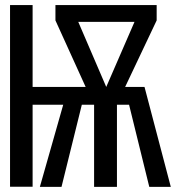

<svg xmlns="http://www.w3.org/2000/svg" viewBox="-20 -726 684 746"><path d="M19 -0.5V-706.2H106.7V-388.2H312.8L195.4 -646.7V-706.2H588.7V-646.7L466.2 -388.2H541.5L643.6 0H560L481.5 -319H434.4V0H345.6V-319H297.9L219 0H134.9L225.6 -319H106.7V-0.5ZM392.8 -388.2 502.6 -641H284.1Z"/></svg>

Font: FiraCode Nerd Font
Style: Regular
Weight: 400
Designer: Carrois Corporate, Edenspiekermann AG, Nikita Prokopov
Foundry: Carrois Corporate, Edenspiekermann AG, Nikita Prokopov
Version: Version 6.002;Nerd Fonts 2.1.0